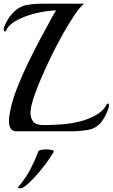

<svg xmlns="http://www.w3.org/2000/svg" viewBox="-30 -718 620 1050"><path d="M67 308Q113 254 140 200Q167 146 179 112Q180 105 193.5 102Q207 99 222 99Q240 99 254 102.5Q268 106 263 114Q243 148 213.5 186.5Q184 225 154 257Q124 289 102 304Q97 307 92 309.5Q87 312 81 312Q73 312 67 308ZM59 0Q38 0 28.5 -15Q19 -30 19 -56Q19 -71 22 -89Q25 -107 29 -127Q41 -180 66.5 -244.5Q92 -309 125.5 -377.5Q159 -446 193.5 -511Q228 -576 258 -630Q260 -634 266.5 -645Q273 -656 277 -661Q238 -660 193.5 -651.5Q149 -643 108.5 -628Q68 -613 39.5 -593Q11 -573 3 -549Q2 -546 -1 -546Q-10 -546 -10 -560Q-10 -563 -8 -569Q2 -595 15 -615Q28 -635 42 -649Q75 -683 116 -690.5Q157 -698 203 -698H430Q408 -681 378 -636.5Q348 -592 316 -536Q302 -511 281 -471Q260 -431 237 -382.5Q214 -334 193 -285Q172 -236 157 -192.5Q142 -149 138 -118Q137 -113 137 -108.5Q137 -104 137 -99Q137 -71 152 -52.5Q167 -34 208 -34Q261 -34 315.5 -38.5Q370 -43 422 -58Q466 -71 502 -93Q538 -115 554 -148Q556 -152 559 -152Q566 -152 566 -141Q566 -139 565.5 -136Q565 -133 564 -129Q556 -103 545 -83Q534 -63 523 -49Q495 -15 450.5 -7.5Q406 0 362 0Z"/></svg>

Font: Playball
Style: Regular
Weight: 400
Designer: Robert E. Leuschke
Foundry: Robert E. Leuschke
Version: Version 1.010